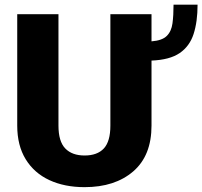

<svg xmlns="http://www.w3.org/2000/svg" viewBox="-20 -770 843 800"><path d="M439.9 -710.9H611.3V-597.7Q655.8 -601.1 675 -620.4Q694.3 -639.6 698.7 -672.9Q703.1 -706.1 703.1 -750.5H803.2Q803.2 -679.2 786.6 -628.2Q770 -577.1 728.5 -548.8Q687 -520.5 611.3 -517.6V-246.6Q611.3 -121.6 535.2 -55.9Q459 9.8 332.5 9.8Q249 9.8 185.8 -19.5Q122.6 -48.8 87.2 -106.2Q51.8 -163.6 51.8 -246.6V-710.9H223.6V-246.6Q223.6 -180.7 252 -151.4Q280.3 -122.1 332.5 -122.1Q385.3 -122.1 412.6 -151.4Q439.9 -180.7 439.9 -246.6Z"/></svg>

Font: Vazirmatn FD Black
Style: Regular
Weight: 900
Designer: Saber Rastikerdar
Foundry: Saber Rastikerdar
Version: Version 33.003